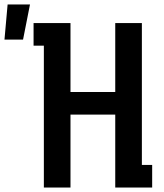

<svg xmlns="http://www.w3.org/2000/svg" viewBox="-115 -838 735 858"><path d="M81 0V-634H35V-735H200V-427H400V-735H519V-101H565V0H400V-326H200V0ZM-95 -661 -81 -818H19L-12 -661Z"/></svg>

Font: Iosevka Book
Style: Bold
Weight: 700
Designer: Belleve Invis
Foundry: Belleve Invis
Version: Version 28.0.7; ttfautohint (v1.8.3)